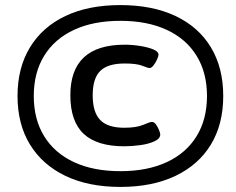

<svg xmlns="http://www.w3.org/2000/svg" viewBox="-20 -728 928 756"><path d="M454 8Q328 8 237.5 -35.5Q147 -79 98 -159Q49 -239 49 -350Q49 -461 98 -541.5Q147 -622 237.5 -665Q328 -708 454 -708Q580 -708 671 -665Q762 -622 810.5 -541.5Q859 -461 859 -350Q859 -239 810.5 -159Q762 -79 671 -35.5Q580 8 454 8ZM454 -54Q560 -54 636.5 -89.5Q713 -125 754 -191.5Q795 -258 795 -350Q795 -442 754 -508.5Q713 -575 636.5 -610.5Q560 -646 454 -646Q348 -646 271.5 -610.5Q195 -575 154 -508.5Q113 -442 113 -350Q113 -258 154 -191.5Q195 -125 271.5 -89.5Q348 -54 454 -54ZM469 -152Q362 -152 309.5 -201Q257 -250 257 -353Q257 -552 471 -552Q501 -552 532 -547Q563 -542 583.5 -533.5Q604 -525 604 -513Q604 -506 598 -493Q592 -480 584 -470Q576 -460 569 -460Q563 -460 540.5 -469Q518 -478 471 -478Q404 -478 374.5 -448.5Q345 -419 345 -353Q345 -286 374.5 -255.5Q404 -225 469 -225Q517 -225 544 -236.5Q571 -248 578 -248Q587 -248 594.5 -237.5Q602 -227 606.5 -215Q611 -203 611 -199Q611 -182 588 -171.5Q565 -161 532 -156.5Q499 -152 469 -152Z"/></svg>

Font: Asap Expanded Expanded Regular
Style: Bold Italic
Weight: 700
Width: 7
Italic angle: -6°
Designer: Pablo Cosgaya
Foundry: Omnibus-Type
Version: Version 3.001; ttfautohint (v1.8.4.7-5d5b)